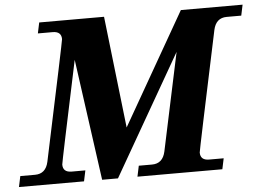

<svg xmlns="http://www.w3.org/2000/svg" viewBox="-82 -799 1181 867"><g transform="rotate(-5 509.0 -366.0)"><path d="M891.6 0H506.8L517.1 -48.8H577.1Q626 -48.8 637.7 -102.5L731.9 -545.9L418.5 0H346.7L270.5 -550.3Q173.3 -91.8 173.3 -84Q173.3 -48.8 212.9 -48.8H274.9L264.6 0H-30.3L-20 -48.8H46.9Q95.7 -48.8 107.4 -102.5Q221.7 -640.6 221.7 -648.4Q221.7 -683.6 182.1 -683.6H115.2L125.5 -732.4H419.4L477.5 -225.6L767.6 -732.4H1047.4L1037.1 -683.6H971.2Q922.4 -683.6 910.6 -629.9Q796.4 -91.8 796.4 -84Q796.4 -48.8 835.9 -48.8H901.9Z"/></g></svg>

Font: Munson
Style: Bold Italic
Weight: 700
Italic angle: -12°
Designer: Paul James MIller
Foundry: High-Logic / Made with FontCreator
Version: Version 2.10;May 5, 2019;FontCreator 11.5.0.2430 64-bit